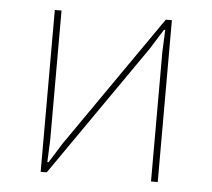

<svg xmlns="http://www.w3.org/2000/svg" viewBox="-43 -552 661 598"><g transform="rotate(5 288.0 -253.0)"><path d="M105 0V-506H126V-101L123 -32H127L165 -93L452 -506H471V0H450V-405L453 -474H449L411 -413L124 0Z"/></g></svg>

Font: IBM Plex Sans Thin
Style: Regular
Weight: 100
Designer: Mike Abbink, Paul van der Laan, Pieter van Rosmalen
Foundry: Bold Monday
Version: Version 3.0